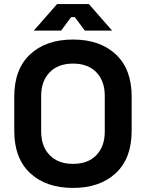

<svg xmlns="http://www.w3.org/2000/svg" viewBox="-20 -908 716 942"><path d="M338 14Q206 14 128 -58.5Q50 -131 50 -266V-434Q50 -569 128 -641.5Q206 -714 338 -714Q470 -714 548 -641.5Q626 -569 626 -434V-266Q626 -131 548 -58.5Q470 14 338 14ZM338 -104Q412 -104 453 -147Q494 -190 494 -262V-438Q494 -510 453 -553Q412 -596 338 -596Q265 -596 223.5 -553Q182 -510 182 -438V-262Q182 -190 223.5 -147Q265 -104 338 -104ZM146 -758 260 -888H416L530 -758H396L347 -824H329L280 -758Z"/></svg>

Font: Space Grotesk Light
Style: Bold
Weight: 700
Version: Version 2.000